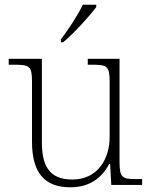

<svg xmlns="http://www.w3.org/2000/svg" viewBox="-20 -786 645 816"><path d="M239 -619V-606H248C292 -642 364 -721 389 -756V-766H332C311 -721 268 -657 239 -619ZM279 10C363 10 414 -32 444 -89H448L453 0H584V-25H558C501 -25 488 -30 488 -97V-536H353V-511H368C435 -511 446 -506 446 -438V-205C446 -107 393 -23 287 -23C183 -23 158 -90 158 -183V-536H17V-511H38C105 -511 116 -506 116 -439V-184C116 -51 170 10 279 10Z"/></svg>

Font: Noto Serif Ethiopic ExtraLight
Style: Regular
Weight: 200
Designer: Monotype Design Team
Foundry: Monotype Imaging Inc.
Version: Version 2.102